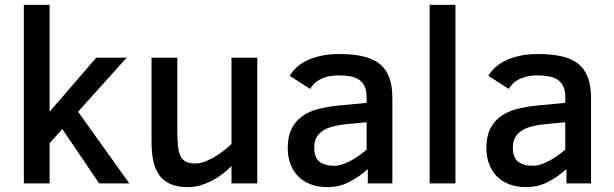

<svg xmlns="http://www.w3.org/2000/svg" viewBox="-20 -747 2500 782"><path d="M383.8 0 233.9 -221.2 182.1 -164.1V0H77.1V-727.1H182.1V-292L372.1 -512.2H496.1L297.9 -292L506.8 0Z M922.9 0V-70.8Q905.8 -53.7 885.5 -38.1Q865.2 -22.5 842.5 -10.7Q819.8 1 795.7 8.1Q771.5 15.1 747.1 15.1Q704.1 15.1 675.3 2.9Q646.5 -9.3 629.2 -33Q611.8 -56.6 604.5 -91.1Q597.2 -125.5 597.2 -169.9V-512.2H702.1V-220.2Q702.1 -181.6 704.6 -155Q707 -128.4 714.8 -112.1Q722.7 -95.7 737.3 -88.4Q752 -81.1 775.9 -81.1Q792 -81.1 810.3 -87.4Q828.6 -93.8 847.9 -104.5Q867.2 -115.2 886.2 -129.6Q905.3 -144 922.9 -160.2V-512.2H1027.8V0Z M1478 0V-58.1Q1441.9 -25.9 1401.6 -5.4Q1361.3 15.1 1314 15.1Q1274.9 15.1 1244.6 3.4Q1214.4 -8.3 1193.8 -29.5Q1173.3 -50.8 1162.6 -79.8Q1151.9 -108.9 1151.9 -144Q1151.9 -190.4 1167.2 -221.7Q1182.6 -252.9 1209.7 -272.7Q1236.8 -292.5 1274.2 -302.5Q1311.5 -312.5 1356 -316.9L1473.1 -328.1V-352.1Q1473.1 -377.4 1465.6 -394.3Q1458 -411.1 1443.6 -421.4Q1429.2 -431.6 1408 -435.8Q1386.7 -439.9 1359.9 -439.9Q1334 -439.9 1314.7 -435.1Q1295.4 -430.2 1281.2 -422.4Q1267.1 -414.6 1257.8 -404.5Q1248.5 -394.5 1243.2 -384.8L1160.2 -438Q1169.4 -454.6 1185.8 -470.5Q1202.1 -486.3 1226.6 -498.8Q1251 -511.2 1284.4 -519Q1317.9 -526.9 1361.8 -526.9Q1415.5 -526.9 1456.1 -518.1Q1496.6 -509.3 1523.7 -488.8Q1550.8 -468.3 1564.5 -433.8Q1578.1 -399.4 1578.1 -348.1V0ZM1473.1 -249 1399.9 -242.2Q1366.2 -239.3 1340.1 -232.9Q1314 -226.6 1296.1 -215.3Q1278.3 -204.1 1269 -187.3Q1259.8 -170.4 1259.8 -146Q1259.8 -105.5 1281.2 -88.6Q1302.7 -71.8 1341.8 -71.8Q1356.9 -71.8 1373.3 -77.1Q1389.6 -82.5 1406.5 -91.3Q1423.3 -100.1 1440.2 -112.1Q1457 -124 1473.1 -137.2Z M1730 0V-727.1H1835V0Z M2287.1 0V-58.1Q2251 -25.9 2210.7 -5.4Q2170.4 15.1 2123 15.1Q2084 15.1 2053.7 3.4Q2023.4 -8.3 2002.9 -29.5Q1982.4 -50.8 1971.7 -79.8Q1960.9 -108.9 1960.9 -144Q1960.9 -190.4 1976.3 -221.7Q1991.7 -252.9 2018.8 -272.7Q2045.9 -292.5 2083.3 -302.5Q2120.6 -312.5 2165 -316.9L2282.2 -328.1V-352.1Q2282.2 -377.4 2274.7 -394.3Q2267.1 -411.1 2252.7 -421.4Q2238.3 -431.6 2217 -435.8Q2195.8 -439.9 2168.9 -439.9Q2143.1 -439.9 2123.8 -435.1Q2104.5 -430.2 2090.3 -422.4Q2076.2 -414.6 2066.9 -404.5Q2057.6 -394.5 2052.2 -384.8L1969.2 -438Q1978.5 -454.6 1994.9 -470.5Q2011.2 -486.3 2035.6 -498.8Q2060.1 -511.2 2093.5 -519Q2127 -526.9 2170.9 -526.9Q2224.6 -526.9 2265.1 -518.1Q2305.7 -509.3 2332.8 -488.8Q2359.9 -468.3 2373.5 -433.8Q2387.2 -399.4 2387.2 -348.1V0ZM2282.2 -249 2209 -242.2Q2175.3 -239.3 2149.2 -232.9Q2123 -226.6 2105.2 -215.3Q2087.4 -204.1 2078.1 -187.3Q2068.8 -170.4 2068.8 -146Q2068.8 -105.5 2090.3 -88.6Q2111.8 -71.8 2150.9 -71.8Q2166 -71.8 2182.4 -77.1Q2198.7 -82.5 2215.6 -91.3Q2232.4 -100.1 2249.3 -112.1Q2266.1 -124 2282.2 -137.2Z"/></svg>

Font: Lorenzo Sans Medium
Style: Regular
Weight: 500
Foundry: Intel Corporation
Version: Version 1.00; ttfautohint (v1.5)